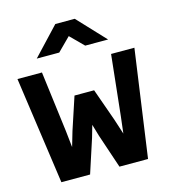

<svg xmlns="http://www.w3.org/2000/svg" viewBox="-104 -774 759 858"><g transform="rotate(-15 275.0 -345.0)"><path d="M475.1 0H342.8L290 -157.2L273.9 -211.9L257.8 -155.8L207 0H74.2L3.9 -496.1H117.2L152.8 -215.8L161.1 -139.2L181.2 -208L231 -358.9H321.8L375 -209L397.9 -138.2L407.2 -216.8L437 -496.1H544.9ZM320.8 -689.9 440.9 -562H335L274.9 -622.1L214.8 -562H110.8L231 -689.9ZM0 -496.1Z"/></g></svg>

Font: Code New Roman
Style: Bold
Weight: 700
Monospace: yes
Designer: Sam Radian
Foundry: Code New Roman
Version: Version 1.508 October 19, 2014